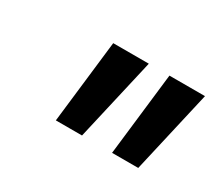

<svg xmlns="http://www.w3.org/2000/svg" viewBox="-54 -896 453 399"><g transform="rotate(30 172.5 -696.5)"><path d="M102.2 -597.4H165L210.6 -796H125.2ZM237.1 -597.4H299.9L345.4 -796H260.1Z"/></g></svg>

Font: Poppins Devanagari Thin
Style: Italic
Weight: 100
Italic angle: -10°
Designer: Ninad Kale (Devanagari), Jonny Pinhorn (Latin)
Foundry: Indian Type Foundry
Version: 4.005